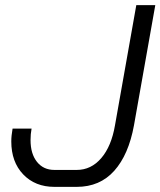

<svg xmlns="http://www.w3.org/2000/svg" viewBox="-20 -720 625 748"><path d="M24 -169Q24 -191 29 -219H103Q99 -198 99 -174Q99 -121 124 -89.5Q149 -58 192 -58H279Q335 -58 374.5 -104Q414 -150 428 -232L511 -700H585L502 -232Q481 -117 425 -54.5Q369 8 279 8H192Q117 8 70.5 -40.5Q24 -89 24 -169Z"/></svg>

Font: Bai Jamjuree
Style: Italic
Weight: 400
Italic angle: -10°
Version: Version 1.000; ttfautohint (v1.6)